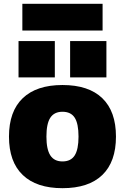

<svg xmlns="http://www.w3.org/2000/svg" viewBox="-20 -975 654 1005"><path d="M307 10Q171 10 99 -59Q27 -128 27 -260Q27 -392 99 -461Q171 -530 307 -530Q444 -530 515.5 -461Q587 -392 587 -260Q587 -128 515.5 -59Q444 10 307 10ZM307 -130Q351 -130 371 -161.5Q391 -193 391 -260Q391 -328 371 -359Q351 -390 307 -390Q264 -390 243.5 -359Q223 -328 223 -260Q223 -193 243.5 -161.5Q264 -130 307 -130ZM347 -570V-760H537V-570ZM77 -570V-760H267V-570ZM97 -815V-955H517V-815Z"/></svg>

Font: M PLUS 1 Black
Style: Regular
Weight: 900
Designer: Coji Morishita
Foundry: UNDERFOREST DESIGN
Version: Version 1.001